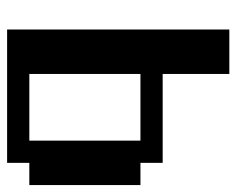

<svg xmlns="http://www.w3.org/2000/svg" viewBox="-82 -396 665 540"><g transform="rotate(-90 250.0 -125.5)"><path d="M0 -375H62.5V-437.5H437.5V187.5H312.5V0H62.5V-62.5H0ZM125 -375V-62.5H312.5V-375Z"/></g></svg>

Font: NeoDunggeunmo
Style: Regular
Weight: 400
Monospace: yes
Version: Version 1.600